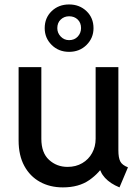

<svg xmlns="http://www.w3.org/2000/svg" viewBox="-20 -813 615 841"><path d="M255.4 7.8Q198.7 7.8 155 -16.4Q111.3 -40.5 86.4 -86.4Q61.5 -132.3 61.5 -197.8V-519H161.1V-205.1Q161.1 -143.6 194.8 -112.8Q228.5 -82 275.9 -82Q312.5 -82 340.3 -98.4Q368.2 -114.7 383.5 -142.8Q398.9 -170.9 398.9 -205.1V-519H498.5V-154.8Q498.5 -122.1 506.8 -106Q515.1 -89.8 540.5 -80.1L503.4 7.8Q462.9 -8.8 439.7 -34.2Q416.5 -59.6 416 -87.9L454.6 -66.4H389.2L439.5 -99.1Q417 -56.2 371.1 -24.2Q325.2 7.8 255.4 7.8ZM282.7 -585.9Q236.8 -585.9 206.3 -616.2Q175.8 -646.5 175.8 -689.5Q175.8 -734.9 206.3 -764.2Q236.8 -793.5 282.7 -793.5Q328.1 -793.5 358.9 -764.2Q389.6 -734.9 389.6 -689.5Q389.6 -646.5 359.1 -616.2Q328.6 -585.9 282.7 -585.9ZM282.7 -637.2Q306.2 -637.2 320.6 -652.8Q335 -668.5 335 -689.9Q335 -713.4 320.3 -727.5Q305.7 -741.7 282.7 -741.7Q261.2 -741.7 246.1 -727.5Q231 -713.4 231 -689.5Q231 -668.5 246.1 -652.8Q261.2 -637.2 282.7 -637.2Z"/></svg>

Font: Reddit Sans Medium
Style: Regular
Weight: 500
Designer: Stephen Hutchings
Foundry: Reddit
Version: Version 1.014